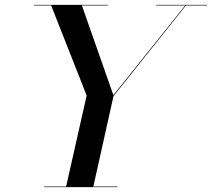

<svg xmlns="http://www.w3.org/2000/svg" viewBox="-20 -770 872 790"><path d="M251.5 0 336.5 -377 189.5 -750H316L446.5 -378.5L742.5 -748H745.5L447 -374.5L363.5 0ZM161.5 0V-2.5H463.5V0ZM119.5 -747.5V-750H425V-747.5ZM622.5 -747.5V-750H832.5V-747.5Z"/></svg>

Font: Bodoni Moda 72pt Medium
Style: Italic
Weight: 500
Italic angle: -13°
Designer: Owen Earl
Foundry: indestructible type
Version: Version 2.004